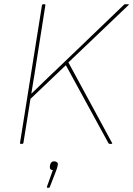

<svg xmlns="http://www.w3.org/2000/svg" viewBox="-20 -675 625 901"><path d="M78 0Q73 0 74 -5L177 -651Q178 -655 182 -655H189Q194 -655 193 -651L155 -410Q148 -367 141.5 -324Q135 -281 127 -236H128Q167 -274 205 -310.5Q243 -347 282 -384L562 -653Q564 -655 567 -655H582Q584 -655 584.5 -654Q585 -653 583 -651L301 -382L506 -4Q507 -3 506.5 -1.5Q506 0 504 0H494Q491 0 489 -3L289 -369L123 -211L90 -5Q89 0 85 0ZM203 206Q199 206 200 202L228 123Q221 123 217 119Q213 115 214 105L215 99Q217 91 221.5 86.5Q226 82 234 82Q242 82 247.5 86.5Q253 91 251 100L250 105Q249 109 247.5 114.5Q246 120 243 127L214 202Q213 206 210 206Z"/></svg>

Font: Sofia Sans Hairline
Style: Italic
Weight: 1
Italic angle: -9°
Designer: Botio Nikoltchev, Ani Petrova
Foundry: lettersoup
Version: Version 4.102